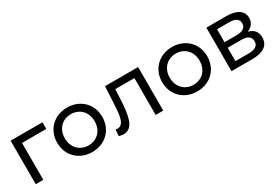

<svg xmlns="http://www.w3.org/2000/svg" viewBox="38 -1273 2916 2020"><g transform="rotate(-30 1495.5 -263.0)"><path d="M187 -448H482V-529H95V0H187Z M782 5C940 5 1056 -107 1056 -265C1056 -422 940 -534 782 -534C624 -534 508 -422 508 -265C508 -107 624 5 782 5ZM782 -75C679 -75 601 -150 601 -265C601 -379 679 -454 782 -454C886 -454 963 -379 963 -265C963 -150 886 -75 782 -75Z M1104 -1C1126 4 1144 8 1162 8C1281 8 1305 -142 1314 -329L1320 -448H1552V0H1644V-529H1241L1232 -334C1225 -208 1220 -76 1134 -76C1127 -76 1118 -77 1110 -79Z M2057 5C2215 5 2331 -107 2331 -265C2331 -422 2215 -534 2057 -534C1899 -534 1783 -422 1783 -265C1783 -107 1899 5 2057 5ZM2057 -75C1954 -75 1876 -150 1876 -265C1876 -379 1954 -454 2057 -454C2161 -454 2238 -379 2238 -265C2238 -150 2161 -75 2057 -75Z M2725 -234C2805 -234 2841 -207 2841 -151C2841 -96 2799 -71 2719 -71H2562V-234ZM2709 -458C2783 -458 2823 -433 2823 -380C2823 -328 2783 -301 2709 -301H2562V-458ZM2725 0C2865 0 2932 -54 2932 -146C2932 -213 2899 -257 2829 -274C2883 -295 2915 -336 2915 -393C2915 -481 2840 -529 2716 -529H2473V0Z"/></g></svg>

Font: Montserrat-Alt1 Med
Style: Regular
Weight: 500
Designer: Differentunic
Foundry: Differentunic
Version: Version 7.222